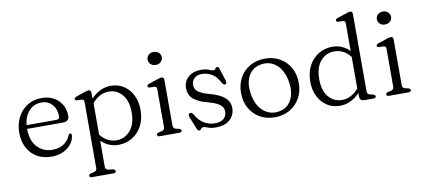

<svg xmlns="http://www.w3.org/2000/svg" viewBox="-82 -1034 3456 1568"><g transform="rotate(-10 1646.0 -249.5)"><path d="M465 -293.5Q465 -247 412 -247H115.5Q116 -149 165.5 -96Q215 -43 293 -43Q349.5 -43 388 -70.5Q426.5 -98 439 -135.5Q446.5 -149 455 -149Q467.5 -148.5 467 -132.5Q464 -94 438.8 -61.2Q413.5 -28.5 371.2 -8.8Q329 11 275.5 11Q205.5 11 154.2 -19Q103 -49 75 -102.5Q47 -156 47 -226.5Q47 -297 75.5 -353.2Q104 -409.5 155.5 -442.2Q207 -475 276 -475Q331.5 -475 374 -452Q416.5 -429 440.8 -388Q465 -347 465 -293.5ZM267 -439Q205.5 -439 164.8 -394.8Q124 -350.5 116.5 -278H363Q390.5 -278 390.5 -301.5Q390.5 -362.5 356.8 -400.8Q323 -439 267 -439Z M684.5 -447.5V-397.5Q718.5 -434.5 760.8 -454.8Q803 -475 849 -475Q909 -475 955.5 -444.8Q1002 -414.5 1028.5 -361.5Q1055 -308.5 1055 -240Q1055 -162.5 1024.5 -106.2Q994 -50 942.8 -19.5Q891.5 11 829 11Q787.5 11 751 -4.8Q714.5 -20.5 686.5 -49V165.5Q686.5 191.5 710.5 195.5L750 200.5Q768.5 205 768.5 217.5Q768.5 233 748 233H569Q549 233 549 217.5Q549 206 567 201L592 195.5Q616 190 616 165.5V-381.5Q616 -403.5 597.5 -405L557.5 -406Q541 -408 541 -419.5Q541 -431 559.5 -437.5L626.5 -460.5Q638 -464.5 647 -467.2Q656 -470 663 -470Q684.5 -470 684.5 -447.5ZM824.5 -431.5Q784.5 -431.5 749.8 -412.8Q715 -394 686.5 -360V-98.5Q741.5 -28.5 821 -28.5Q887.5 -28.5 933.8 -81.2Q980 -134 980 -232.5Q980 -327 935.8 -379.2Q891.5 -431.5 824.5 -431.5Z M1241 -579Q1216 -579 1199.5 -594.2Q1183 -609.5 1183 -633Q1183 -656 1199.5 -671.2Q1216 -686.5 1241 -686.5Q1267 -686.5 1283.8 -671.2Q1300.5 -656 1300.5 -633Q1300.5 -609.5 1283.8 -594.2Q1267 -579 1241 -579ZM1289.5 -447.5V-67.5Q1289.5 -43 1313.5 -37.5L1337.5 -32.5Q1356 -27 1356 -15.5Q1356 0 1335 0H1172Q1152 0 1152 -15.5Q1152 -27 1170 -32L1195 -37.5Q1219 -43 1219 -67.5V-381.5Q1219 -403.5 1200.5 -405L1160.5 -406Q1144 -408 1144 -419.5Q1144 -431.5 1162.5 -437.5L1231.5 -460.5Q1243.5 -464.5 1252.5 -467.2Q1261.5 -470 1268 -470Q1289.5 -470 1289.5 -447.5Z M1598 -441Q1559.5 -441 1536 -419.8Q1512.5 -398.5 1512.5 -365Q1512.5 -328 1541.5 -307Q1570.5 -286 1630.5 -269.5Q1710.5 -249 1753 -213.8Q1795.5 -178.5 1795.5 -123.5Q1795.5 -66.5 1754.2 -28.8Q1713 9 1635.5 9Q1597 9 1573.2 -1Q1549.5 -11 1534.5 -11Q1521 -11 1515.5 -0.8Q1510 9.5 1498.5 9.5Q1486 9.5 1479.5 -8.5L1438.5 -110Q1428 -136.5 1447 -142.5Q1462.5 -147.5 1474 -129.5Q1505 -72.5 1547 -49Q1589 -25.5 1633 -25.5Q1685 -25.5 1709.2 -48Q1733.5 -70.5 1733.5 -106.5Q1733.5 -142 1702 -165Q1670.5 -188 1607.5 -204.5Q1532 -223.5 1491.8 -256.8Q1451.5 -290 1451.5 -350Q1451.5 -403.5 1490.8 -439.5Q1530 -475.5 1597.5 -475.5Q1638.5 -475.5 1660.8 -465Q1683 -454.5 1696.5 -454.5Q1710 -454.5 1715.8 -465Q1721.5 -475.5 1731.5 -475.5Q1743.5 -475.5 1747 -461L1779 -363Q1783 -350 1783 -338.5Q1783 -327 1772.5 -324Q1758 -320 1744.5 -345Q1720 -394 1681.8 -417.5Q1643.5 -441 1598 -441Z M2127.5 -475Q2197.5 -475 2251.2 -443.8Q2305 -412.5 2335.5 -357.8Q2366 -303 2366 -232Q2366 -161.5 2335.5 -106.8Q2305 -52 2250.8 -20.5Q2196.5 11 2125.5 11Q2055.5 11 2001.8 -20.2Q1948 -51.5 1917.5 -106.5Q1887 -161.5 1887 -233Q1887 -303 1917.5 -357.8Q1948 -412.5 2002.2 -443.8Q2056.5 -475 2127.5 -475ZM2165.5 -30Q2236.5 -41 2270 -103Q2303.5 -165 2288 -256.5Q2271.5 -351.5 2217 -398.8Q2162.5 -446 2089 -434Q2017 -423 1983.2 -361.2Q1949.5 -299.5 1965 -208Q1981.5 -112.5 2037 -65.5Q2092.5 -18.5 2165.5 -30Z M2460 -223.5Q2460 -301 2490.5 -357.5Q2521 -414 2572.5 -444.5Q2624 -475 2686.5 -475Q2727.5 -475 2764.2 -459Q2801 -443 2828.5 -414.5V-643Q2828.5 -665.5 2810 -667L2770 -667.5Q2753.5 -669.5 2753.5 -681.5Q2753.5 -693 2772 -699.5L2841 -722Q2853 -726 2862 -729Q2871 -732 2878 -732Q2899 -732 2899 -709V-67.5Q2899 -43 2923.5 -37.5L2947 -32.5Q2965.5 -27 2965.5 -15.5Q2965.5 0 2945 0H2872Q2850.5 0 2840.5 -9.8Q2830.5 -19.5 2830.5 -42.5V-66Q2796.5 -29 2754.2 -9Q2712 11 2666 11Q2606 11 2559.5 -19.2Q2513 -49.5 2486.5 -102.5Q2460 -155.5 2460 -223.5ZM2535.5 -231Q2535.5 -137 2579.5 -85Q2623.5 -33 2691 -33Q2730.5 -33 2765.2 -51.5Q2800 -70 2828.5 -104V-365.5Q2774 -435 2694.5 -435Q2627.5 -435 2581.5 -382.5Q2535.5 -330 2535.5 -231Z M3142 -579Q3117 -579 3100.5 -594.2Q3084 -609.5 3084 -633Q3084 -656 3100.5 -671.2Q3117 -686.5 3142 -686.5Q3168 -686.5 3184.8 -671.2Q3201.5 -656 3201.5 -633Q3201.5 -609.5 3184.8 -594.2Q3168 -579 3142 -579ZM3190.5 -447.5V-67.5Q3190.5 -43 3214.5 -37.5L3238.5 -32.5Q3257 -27 3257 -15.5Q3257 0 3236 0H3073Q3053 0 3053 -15.5Q3053 -27 3071 -32L3096 -37.5Q3120 -43 3120 -67.5V-381.5Q3120 -403.5 3101.5 -405L3061.5 -406Q3045 -408 3045 -419.5Q3045 -431.5 3063.5 -437.5L3132.5 -460.5Q3144.5 -464.5 3153.5 -467.2Q3162.5 -470 3169 -470Q3190.5 -470 3190.5 -447.5Z"/></g></svg>

Font: Fraunces 9pt Soft Light
Style: Regular
Weight: 300
Version: Version 1.000;[0bf87f6ff]